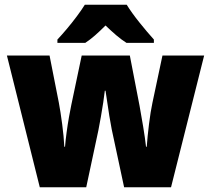

<svg xmlns="http://www.w3.org/2000/svg" viewBox="-20 -786 886 806"><path d="M449 -243Q444 -268 439 -299Q434 -330 430 -358.5Q426 -387 423 -405H420Q418 -386 413.5 -356.5Q409 -327 403.5 -295.5Q398 -264 393 -239L342 0H147L9 -553H188L227 -355Q234 -318 241 -265Q248 -212 250 -170H253Q255 -196 259.5 -229.5Q264 -263 269.5 -294Q275 -325 279 -344L323 -553H525L566 -341Q573 -303 581 -254.5Q589 -206 593 -170H596Q599 -212 605.5 -265Q612 -318 620 -355L662 -553H837L698 0H501ZM512 -766Q533 -732 565.5 -691.5Q598 -651 626 -620V-606H511Q489 -620 468 -638Q447 -656 423 -679Q399 -655 379 -637.5Q359 -620 338 -606H221V-620Q238 -638 260 -664Q282 -690 302.5 -717.5Q323 -745 336 -766Z"/></svg>

Font: Noto Sans Lao SemiCondensed Black
Style: Regular
Weight: 900
Width: 4
Designer: Monotype Design Team
Foundry: Monotype Imaging Inc.
Version: Version 2.003; ttfautohint (v1.8.4.7-5d5b)